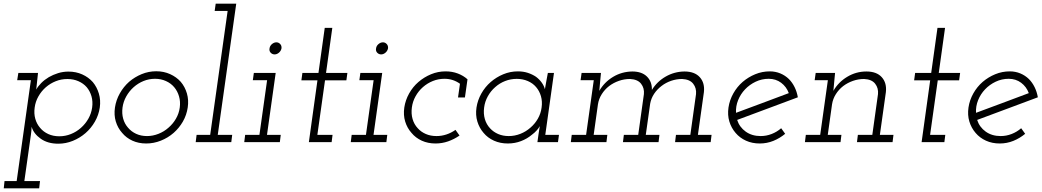

<svg xmlns="http://www.w3.org/2000/svg" viewBox="-22 -770 5645 1040"><path d="M2.5 210.6 -1.6 250H190.2L194.7 210.6H109.9L145.3 -39.1Q147.5 -53.2 148 -61.8Q148.5 -70.4 149.3 -83.3Q160.2 -45.7 198.4 -18.7Q236.6 8.4 293.7 8.4Q334.5 8.4 372.6 -7.1Q410.7 -22.6 441.1 -49Q471.5 -75.4 492 -111.1Q512.5 -146.8 518.5 -187.4Q524.1 -227.4 513.6 -262.9Q503.1 -298.4 480.7 -325.4Q457.3 -351.8 423.4 -367Q389.5 -382.2 348.7 -382.2Q319.7 -382.2 292.5 -373.8Q265.4 -365.3 242.5 -352.1Q218.7 -337.8 201.2 -320.1Q183.7 -302.4 174.2 -284.8Q177.2 -307.1 179.1 -330.1Q181 -353 183.9 -375H77.4L71.1 -335.6H145.3L68.3 210.6ZM477.1 -187.4Q472.5 -154.9 456.4 -126.7Q440.3 -98.5 416.3 -77.4Q392.2 -55.9 362.1 -43.9Q332 -31.8 299.3 -31.8Q266 -31.8 239.6 -43.9Q213.2 -55.9 195.3 -77.4Q177 -98.5 169.1 -126.7Q161.2 -154.9 165.8 -187.4Q170 -219.7 186.1 -248Q202.1 -276.3 226.2 -297.4Q250.3 -318.3 280.1 -330.1Q309.9 -342 343.2 -342Q375.9 -342 402.8 -330.1Q429.7 -318.3 447.6 -297.8Q465.4 -276.7 473.6 -248.2Q481.7 -219.7 477.1 -187.4Z M600.7 -188Q594.6 -147 605.3 -111.8Q616 -76.6 639.4 -50.4Q661.8 -23.2 695.2 -8Q728.6 7.2 770.1 7.2Q810.6 7.2 849 -8Q887.5 -23.2 918.5 -50.2Q948.5 -76.6 968.7 -111.7Q988.9 -146.9 994.9 -188Q1000.9 -228 990.4 -264Q979.9 -300 956.9 -327Q933.7 -353 899.4 -368.5Q865.1 -384 824.5 -384Q782.9 -384 745.4 -368.5Q707.8 -353 677.4 -327Q647.1 -300 626.9 -264Q606.7 -228 600.7 -188ZM641.7 -187.7Q646 -219.5 661.9 -247.8Q677.8 -276.2 701.8 -297.7Q725.9 -319.1 755.5 -331.2Q785.1 -343.2 817.8 -343.2Q849.6 -343.2 876.6 -331.1Q903.6 -319.1 921.7 -297.6Q939.7 -276.1 947.8 -247.8Q956 -219.5 951.7 -187.7Q947.4 -155.1 931.1 -127.2Q914.9 -99.2 890.9 -78.6Q866.9 -57.1 836.4 -45.1Q805.9 -33 774.2 -33Q741.6 -33 715.4 -45.1Q689.3 -57.1 671.3 -78.6Q653 -99.2 645.2 -127.2Q637.4 -155.1 641.7 -187.7Z M1042.9 -39.4 1038 0H1230.8L1235.7 -39.4H1157.5L1257.6 -750H1146.3L1140.8 -710.6H1211L1116.5 -39.4Z M1305.9 -39.4 1301 0H1493.8L1498.7 -39.4H1424.2L1471.3 -375H1353L1347.5 -335.6H1424.8L1383.2 -39.4ZM1438 -507.8Q1435.3 -494 1444.1 -484.6Q1452.9 -475.3 1465.6 -475.3Q1477.9 -475.3 1488.9 -484.6Q1499.9 -494 1502.7 -507.8Q1504.5 -521.7 1496 -531.2Q1487.4 -540.7 1475.1 -540.7Q1462.4 -540.7 1451.1 -531.2Q1439.8 -521.7 1438 -507.8Z M1737 -619 1703 -375H1616L1610.5 -334.8H1697.5L1651 0H1774.3L1779.3 -39.4H1697L1738.5 -334.8H1854.2L1859.7 -375H1744L1778 -619Z M1882.9 -39.4 1878 0H2070.8L2075.7 -39.4H2001.2L2048.3 -375H1930L1924.5 -335.6H2001.8L1960.2 -39.4ZM2015 -507.8Q2012.3 -494 2021.1 -484.6Q2029.9 -475.3 2042.6 -475.3Q2054.9 -475.3 2065.9 -484.6Q2076.9 -494 2079.7 -507.8Q2081.5 -521.7 2073 -531.2Q2064.4 -540.7 2052.1 -540.7Q2039.4 -540.7 2028.1 -531.2Q2016.8 -521.7 2015 -507.8Z M2467.1 -35.8 2445.2 -66.6Q2422.7 -50.5 2396.5 -41.8Q2370.3 -33 2342.3 -33Q2310.1 -33 2284.3 -44.3Q2258.4 -55.5 2240.7 -75.5Q2221.2 -96.3 2212.8 -125.3Q2204.4 -154.3 2209 -188Q2213.2 -220.3 2229 -248.6Q2244.7 -276.9 2268.9 -298.2Q2293 -319.4 2322.8 -331.3Q2352.5 -343.2 2385.8 -343.2Q2410.2 -343.2 2431.1 -336.1Q2452 -329 2469.5 -316.3L2458.9 -242H2496.3L2510.3 -340.4Q2488.1 -360.4 2457.8 -371.9Q2427.5 -383.4 2391.7 -383.4Q2350.2 -383.4 2312.7 -367.8Q2275.2 -352.2 2244.8 -326.1Q2214.4 -300 2194.2 -264Q2174.1 -228 2168 -188Q2162 -147 2172.7 -111.8Q2183.4 -76.6 2206.8 -50.4Q2229.2 -23.2 2262.5 -8Q2295.9 7.2 2337.4 7.2Q2372.7 7.2 2405.4 -4.3Q2438 -15.8 2467.1 -35.8Z M2559 -187.6Q2553 -147 2563.7 -111.8Q2574.4 -76.6 2597.4 -50.2Q2619.8 -23.2 2653.6 -8Q2687.3 7.2 2728.7 7.2Q2766.9 7.2 2800.3 -5.7Q2833.7 -18.6 2858.7 -39.8Q2873.8 -50.8 2884.7 -63.1Q2895.7 -75.3 2901.9 -86.9Q2900.3 -75.2 2898.3 -64.2Q2896.3 -53.2 2894.7 -40.7L2889 0H3000.3L3005.8 -39.4H2931.6L2978.7 -375H2945.6Q2941.8 -352.7 2937.3 -330.6Q2932.7 -308.6 2929.5 -286.6Q2925.3 -304.2 2912.8 -322Q2900.3 -339.8 2881.3 -354.1Q2861.7 -367.3 2837.1 -375.4Q2812.6 -383.4 2783.1 -383.4Q2741.7 -383.4 2704 -367.7Q2666.2 -352 2635.8 -325.6Q2605.4 -299.2 2585.2 -263.2Q2565 -227.2 2559 -187.6ZM2600.4 -188Q2604.6 -220.3 2620.4 -248.6Q2636.1 -276.9 2660.2 -298Q2684.3 -319.5 2714.1 -331.1Q2743.9 -342.8 2777.2 -342.8Q2809.5 -342.8 2836.7 -331.1Q2863.9 -319.5 2881.8 -298.4Q2900 -277.3 2908.2 -248.8Q2916.3 -220.3 2911.7 -187.6Q2907.5 -155.1 2891.4 -127.1Q2875.3 -99.1 2851.3 -78.6Q2827.2 -57.1 2796.8 -45.1Q2766.3 -33 2733.7 -33Q2701.9 -33 2676.3 -44.1Q2650.7 -55.2 2632.8 -74.7Q2613 -95.6 2604.4 -124.7Q2595.8 -153.9 2600.4 -188Z M3639.5 -39.4 3634.6 0H3827.4L3832.3 -39.4H3758.3L3790.8 -270.8Q3796.4 -320.8 3768.6 -351.8Q3740.7 -382.8 3685.3 -382.8Q3630.3 -382 3583.6 -355.1Q3536.9 -328.2 3509.1 -282.8Q3510.1 -327.8 3482.3 -355.3Q3454.4 -382.8 3403 -382.8Q3346 -382 3298.8 -353.6Q3251.6 -325.2 3224.2 -277.8Q3226.2 -295.1 3227 -308.5Q3227.8 -321.9 3229.8 -339.2L3233.3 -375H3128.3L3122.8 -335.6H3194.3L3152.7 -39.4H3074.9L3070 0H3262.8L3267.7 -39.4H3193.7L3216.9 -205.1Q3221.5 -234.8 3237.6 -260.1Q3253.7 -285.5 3277.4 -303.9Q3301 -321.7 3330.3 -332Q3359.6 -342.2 3390.4 -342.2Q3432.1 -340.2 3450.5 -316.4Q3469 -292.7 3465.8 -260.2L3435 -39.4H3357.2L3352.3 0H3545.1L3550 -39.4H3476L3499.8 -208.8Q3505 -237.8 3521.4 -262.3Q3537.9 -286.7 3561.5 -304.5Q3584.6 -322.3 3613.5 -332.3Q3642.5 -342.2 3672.7 -342.2Q3714.4 -340.2 3732.8 -316.4Q3751.3 -292.7 3748.1 -260.2L3717.3 -39.4Z M4141.8 -343.2Q4180.5 -343.2 4209.2 -321.7Q4237.8 -300.3 4250.7 -265.6Q4179.1 -238.9 4108.2 -212.2Q4037.3 -185.6 3964.8 -158.9Q3962.7 -194 3976 -227.2Q3989.3 -260.4 4013.7 -286Q4038 -311.6 4071.1 -327.4Q4104.3 -343.2 4141.8 -343.2ZM4299.7 -243Q4294.5 -272.9 4282 -298.2Q4269.5 -323.5 4251.1 -341.9Q4231.1 -361.4 4204.6 -372.4Q4178.1 -383.4 4147.7 -383.4Q4106.3 -383.4 4068.8 -367.9Q4031.2 -352.4 4000.8 -326.4Q3970.4 -300 3950.2 -264Q3930 -228 3924 -188Q3918 -147 3928.7 -111.8Q3939.4 -76.6 3962.8 -49.6Q3985.2 -23.2 4018.6 -8Q4052 7.2 4093.3 7.2Q4132 7.2 4166.7 -6.8Q4201.4 -20.8 4231 -45.2Q4225.5 -52.9 4220.2 -60.3Q4214.8 -67.7 4209.3 -75.4Q4186.6 -55.5 4157.9 -44.3Q4129.2 -33 4098.3 -33Q4050.8 -33 4017.2 -57.1Q3983.5 -81.2 3970.9 -120.4Q4053.9 -151.5 4135.5 -181.7Q4217.2 -211.9 4299.7 -243Z M4624.8 -39.4 4619.9 0H4812.7L4817.6 -39.4H4744L4776.5 -270.8Q4782.1 -320.8 4754.3 -351.8Q4726.4 -382.8 4671 -382.8Q4615.2 -382.8 4567.2 -354Q4519.2 -325.2 4492.2 -277.8Q4494.2 -295.1 4495 -308.5Q4495.8 -321.9 4497.8 -339.2L4501.3 -375H4396.3L4390.8 -335.6H4462.3L4420.7 -39.4H4342.9L4338 0H4530.8L4535.7 -39.4H4461.7L4484.9 -205.1Q4489.5 -234.8 4505.6 -260.1Q4521.7 -285.5 4545.4 -303.9Q4569 -321.7 4598.3 -332Q4627.6 -342.2 4658.4 -342.2Q4700.1 -340.2 4718.5 -316.4Q4737 -292.7 4733.8 -260.2L4703 -39.4Z M5056 -619 5022 -375H4935L4929.5 -334.8H5016.5L4970 0H5093.3L5098.3 -39.4H5016L5057.5 -334.8H5173.2L5178.7 -375H5063L5097 -619Z M5441.8 -343.2Q5480.5 -343.2 5509.2 -321.7Q5537.8 -300.3 5550.7 -265.6Q5479.1 -238.9 5408.2 -212.2Q5337.3 -185.6 5264.8 -158.9Q5262.7 -194 5276 -227.2Q5289.3 -260.4 5313.7 -286Q5338 -311.6 5371.1 -327.4Q5404.3 -343.2 5441.8 -343.2ZM5599.7 -243Q5594.5 -272.9 5582 -298.2Q5569.5 -323.5 5551.1 -341.9Q5531.1 -361.4 5504.6 -372.4Q5478.1 -383.4 5447.7 -383.4Q5406.3 -383.4 5368.8 -367.9Q5331.2 -352.4 5300.8 -326.4Q5270.4 -300 5250.2 -264Q5230 -228 5224 -188Q5218 -147 5228.7 -111.8Q5239.4 -76.6 5262.8 -49.6Q5285.2 -23.2 5318.6 -8Q5352 7.2 5393.3 7.2Q5432 7.2 5466.7 -6.8Q5501.4 -20.8 5531 -45.2Q5525.5 -52.9 5520.2 -60.3Q5514.8 -67.7 5509.3 -75.4Q5486.6 -55.5 5457.9 -44.3Q5429.2 -33 5398.3 -33Q5350.8 -33 5317.2 -57.1Q5283.5 -81.2 5270.9 -120.4Q5353.9 -151.5 5435.5 -181.7Q5517.2 -211.9 5599.7 -243Z"/></svg>

Font: Josefin Slab Thin
Style: Italic
Weight: 100
Italic angle: -12°
Designer: Santiago Orozco
Foundry: Typemade
Version: Version 2.000